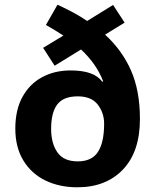

<svg xmlns="http://www.w3.org/2000/svg" viewBox="-20 -785 659 815"><path d="M224 -765Q259 -749 290.5 -732Q322 -715 350 -696L460 -764L509 -689L426 -638Q499 -571 536.5 -485Q574 -399 574 -280Q574 -141 502 -65.5Q430 10 308 10Q232 10 172.5 -19Q113 -48 79 -104Q45 -160 45 -239Q45 -318 75 -373Q105 -428 158 -457Q211 -486 280 -486Q380 -486 414 -438L418 -440Q402 -480 379 -512.5Q356 -545 324 -575L212 -506L163 -582L249 -634Q232 -645 213.5 -656.5Q195 -668 175 -679ZM310 -376Q249 -376 223 -341.5Q197 -307 197 -238Q197 -177 223.5 -138.5Q250 -100 310 -100Q370 -100 396 -140.5Q422 -181 422 -260Q422 -306 395 -341Q368 -376 310 -376Z"/></svg>

Font: Noto Sans Thaana
Style: Bold
Weight: 700
Designer: David Williams
Foundry: Google Inc.
Version: Version 3.001; ttfautohint (v1.8.4.7-5d5b)